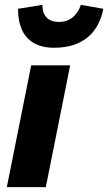

<svg xmlns="http://www.w3.org/2000/svg" viewBox="-20 -768 444 788"><path d="M8 0H168L268 -500H108ZM202 -572C324 -572 386 -638 404 -732L312 -748C298 -708 270 -678 222 -678C178 -678 154 -702 154 -748L54 -732C54 -620 112 -572 202 -572Z"/></svg>

Font: Source Sans Pro Black
Style: Italic
Weight: 900
Italic angle: -11°
Designer: Paul D. Hunt
Foundry: Adobe Systems Incorporated
Version: Version 3.006;hotconv 1.0.111;makeotfexe 2.5.65597